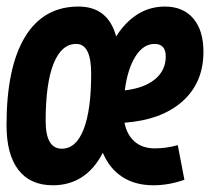

<svg xmlns="http://www.w3.org/2000/svg" viewBox="-22 -547 632 577"><path d="M443.4 -101.1Q477.5 -101.1 512.2 -110.8L532.2 -6.8Q485.4 9.8 439 9.8Q383.8 9.8 345.2 -15.6Q306.6 -41 287.1 -87.9Q236.3 9.8 136.7 9.8Q68.8 9.8 33.2 -36.6Q-2.4 -83 -2.4 -170.9Q-2.4 -344.2 53 -435.8Q108.4 -527.3 213.9 -527.3Q302.7 -527.3 327.1 -437.5Q354 -480.5 391.1 -503.9Q428.2 -527.3 473.6 -527.3Q528.3 -527.3 558.8 -491.5Q589.4 -455.6 589.4 -391.6Q589.4 -298.8 526.6 -242.7Q463.9 -186.5 352.1 -178.2Q359.4 -141.6 382.8 -121.3Q406.2 -101.1 443.4 -101.1ZM163.6 -100.1Q206.5 -100.1 229.2 -158Q252 -215.8 252 -325.7Q252 -415 207 -415Q162.6 -415 138.9 -355.5Q115.2 -295.9 115.2 -183.6Q115.2 -100.1 163.6 -100.1ZM353 -275.4Q411.6 -282.2 443.8 -308.8Q476.1 -335.4 476.1 -377.4Q476.1 -415 442.4 -415Q408.7 -415 385 -377.4Q361.3 -339.8 353 -275.4Z"/></svg>

Font: Cascadia Mono NF SemiBold
Style: Italic
Weight: 600
Italic angle: -10°
Monospace: yes
Designer: Aaron Bell
Foundry: Saja Typeworks
Version: Version 2404.023; ttfautohint (v1.8.4)